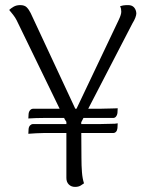

<svg xmlns="http://www.w3.org/2000/svg" viewBox="-20 -722 572 752"><path d="M91 -258 92 -276Q93 -285 98 -290.5Q103 -296 109 -296H357Q360 -296 368.5 -296Q377 -296 388 -296.5Q399 -297 410.5 -297Q422 -297 430 -297.5Q438 -298 441 -298L440 -279Q439 -271 434.5 -265.5Q430 -260 423 -260H151Q141 -260 121 -259.5Q101 -259 91 -258ZM91 -198 92 -217Q93 -226 98 -231Q103 -236 109 -236H357Q360 -236 368.5 -236Q377 -236 388 -236.5Q399 -237 410.5 -237Q422 -237 430 -237.5Q438 -238 441 -239L440 -220Q439 -211 434.5 -206Q430 -201 423 -201H151Q141 -201 121 -200Q101 -199 91 -198ZM268 -228Q258 -229 252 -232.5Q246 -236 241.5 -242.5Q237 -249 234 -254L45 -643Q40 -653 31.5 -664Q23 -675 16 -683Q22 -689 33 -695.5Q44 -702 59 -702Q76 -702 84.5 -693.5Q93 -685 100 -671L288 -268L262 -259L445 -644Q455 -665 455 -676Q455 -682 454 -687.5Q453 -693 450 -697Q457 -700 464 -701Q471 -702 482 -702Q497 -702 505 -693Q513 -684 514 -670Q514 -663 510 -652.5Q506 -642 499 -631L296 -239ZM298 -265 299 -103Q299 -73 301 -47.5Q303 -22 309 -4Q304 0 295.5 5Q287 10 274 10Q259 10 249.5 0.5Q240 -9 240 -25V-259Z"/></svg>

Font: Arima Light
Style: Regular
Weight: 300
Designer: Joana Correia and Natanael Gama
Foundry: NDISCOVER
Version: Version 1.101;gftools[0.9.23]